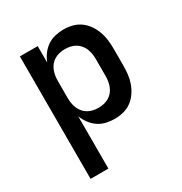

<svg xmlns="http://www.w3.org/2000/svg" viewBox="-173 -656 946 998"><g transform="rotate(-30 300.0 -156.5)"><path d="M83 215V-520H190V-421Q199 -445 214.5 -466Q230 -487 251 -501.5Q272 -516 297.5 -522Q323 -528 348 -528Q375 -528 401 -521.5Q427 -515 448.5 -499.5Q470 -484 485.5 -461.5Q501 -439 510 -414Q519 -389 522 -363Q525 -337 525 -310V-210Q525 -183 522 -157Q519 -131 510 -106Q501 -81 485.5 -58.5Q470 -36 448.5 -20.5Q427 -5 401 1.5Q375 8 348 8Q323 8 297.5 2Q272 -4 251 -18.5Q230 -33 214.5 -54Q199 -75 190 -99V215ZM304 -84Q320 -84 336 -87.5Q352 -91 366 -99Q380 -107 390.5 -119.5Q401 -132 407 -147Q413 -162 415.5 -178Q418 -194 418 -210V-310Q418 -326 415.5 -342Q413 -358 407 -373Q401 -388 390.5 -400.5Q380 -413 366 -421Q352 -429 336 -432.5Q320 -436 304 -436Q288 -436 272 -432.5Q256 -429 242 -421Q228 -413 217.5 -400.5Q207 -388 201 -373Q195 -358 192.5 -342Q190 -326 190 -310V-210Q190 -194 192.5 -178Q195 -162 201 -147Q207 -132 217.5 -119.5Q228 -107 242 -99Q256 -91 272 -87.5Q288 -84 304 -84Z"/></g></svg>

Font: Iosevka Semibold Extended
Style: Regular
Weight: 600
Width: 7
Monospace: yes
Designer: Belleve Invis
Foundry: Belleve Invis
Version: Version 32.5.0; ttfautohint (v1.8.4)